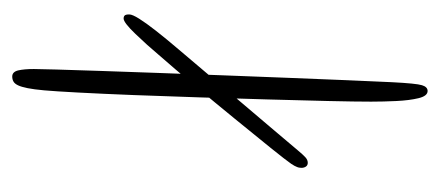

<svg xmlns="http://www.w3.org/2000/svg" viewBox="-218 -456 702 306"><g transform="rotate(90 133.0 -303.0)"><path d="M9.5 -149Q7 -149 5.5 -150Q4 -151 3.5 -153Q3 -155 3 -158Q3 -163 9.8 -173.8Q16.5 -184.5 29 -200.5Q41.5 -216.5 59 -237Q82 -264 103.5 -289.5Q125 -315 145.2 -338.8Q165.5 -362.5 184 -384.5Q202.5 -406.5 219.5 -426.5Q227 -435.5 231 -439Q235 -442.5 239.5 -442.5Q243.5 -442.5 245.5 -439.5Q247.5 -436.5 247.5 -432.5Q247.5 -431 247.2 -429.2Q247 -427.5 246.2 -425.5Q245.5 -423.5 244.2 -421.2Q243 -419 241 -416Q235.5 -408 215.8 -383.5Q196 -359 169.5 -326.5Q143 -294 115.8 -261.5Q88.5 -229 67.5 -205Q52 -186.5 34 -167.8Q16 -149 9.5 -149ZM102 28.5Q94.5 28.5 92.2 19Q90 9.5 90 -6Q90 -14 90.8 -41.8Q91.5 -69.5 93 -111.2Q94.5 -153 96.2 -203Q98 -253 100 -306.2Q102 -359.5 104 -410.2Q106 -461 107.8 -504.2Q109.5 -547.5 111 -576.5Q113 -615.5 115.8 -624.5Q118.5 -633.5 125 -633.5Q133 -633.5 136.5 -619Q140 -604.5 141 -583.8Q142 -563 142 -543.5Q142 -518.5 141 -475.2Q140 -432 138.5 -378.8Q137 -325.5 135.2 -270.2Q133.5 -215 131.5 -164.8Q129.5 -114.5 127.5 -76.8Q125.5 -39 124 -22.5Q122.5 -6 120.5 4Q118.5 14 116 19.2Q113.5 24.5 110 26.5Q106.5 28.5 102 28.5Z"/></g></svg>

Font: Gluten Thin
Style: Regular
Weight: 100
Designer: Tyler Finck
Foundry: Etcetera Type Company
Version: Version 1.300